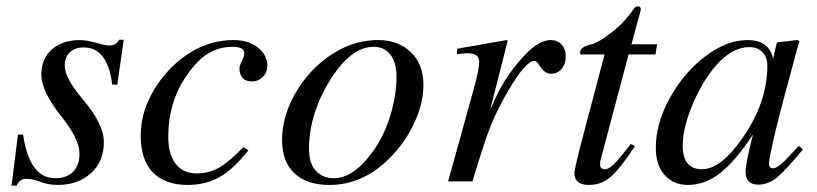

<svg xmlns="http://www.w3.org/2000/svg" viewBox="-20 -566 2550 599"><path d="M366 -442 346 -302H330Q316 -418 241 -418Q214 -418 198 -403Q182 -388 182 -361Q182 -323 236 -259Q304 -180 304 -123Q304 -62 263.5 -25.5Q223 11 160 11Q131 11 105 1Q84 -8 61 -8Q41 -8 32 13H16L36 -146H52Q72 -10 152 -10Q188 -10 208 -30Q228 -50 228 -87Q228 -132 172 -202Q109 -281 109 -333Q109 -383 142 -412Q175 -441 230 -441Q250 -441 286 -431Q308 -424 322 -424Q342 -424 352 -442Z M739 -107 755 -97Q709 -39 665.5 -14Q622 11 566 11Q495 11 457 -28Q419 -67 419 -143Q419 -210 453 -272.5Q487 -335 542 -380Q619 -441 709 -441Q755 -441 784.5 -418Q814 -395 814 -360Q814 -340 800 -326Q786 -312 766 -312Q746 -312 736.5 -323.5Q727 -335 727 -352Q727 -361 734.5 -375.5Q742 -390 742 -400Q742 -420 705 -420Q642 -420 596 -372Q505 -276 505 -139Q505 -85 528 -55Q551 -25 594 -25Q633 -25 665 -44Q697 -63 739 -107Z M1301 -301Q1301 -244 1272.5 -182.5Q1244 -121 1195 -72Q1112 11 1007 11Q937 11 898.5 -25.5Q860 -62 860 -128Q860 -211 910.5 -290Q961 -369 1040 -411Q1096 -441 1160 -441Q1222 -441 1261.5 -403.5Q1301 -366 1301 -301ZM1217 -326Q1217 -371 1198 -395.5Q1179 -420 1146 -420Q1079 -420 1018 -329Q944 -216 944 -101Q944 -57 965 -33.5Q986 -10 1022 -10Q1083 -10 1143 -93Q1177 -139 1197 -203.5Q1217 -268 1217 -326Z M1509 -223 1525 -258Q1559 -333 1619 -396Q1662 -441 1698 -441Q1719 -441 1732 -427Q1745 -413 1745 -390Q1745 -367 1732.5 -351.5Q1720 -336 1698 -336Q1679 -336 1663 -362Q1655 -376 1647 -376Q1620 -376 1565 -282Q1531 -224 1510.5 -172.5Q1490 -121 1454 0H1378L1459 -292Q1475 -351 1475 -374Q1475 -400 1437 -400Q1429 -400 1406 -397V-414L1561 -441L1564 -439Z M2030 -428 2025 -396H1941L1854 -68Q1852 -60 1852 -54Q1852 -38 1867 -38Q1879 -38 1895 -53.5Q1911 -69 1948 -117L1961 -110Q1915 -40 1885.5 -14.5Q1856 11 1818 11Q1772 11 1772 -26Q1772 -36 1788 -100L1866 -396H1791L1790 -402Q1790 -420 1823 -427Q1848 -433 1889 -465.5Q1930 -498 1956 -537Q1962 -546 1970 -546Q1979 -546 1979 -538Q1979 -533 1978 -531L1950 -428Z M2472 -111 2485 -100Q2429 -32 2402.5 -11Q2376 10 2346 10Q2306 10 2306 -31Q2306 -56 2329 -146Q2273 -62 2226 -25.5Q2179 11 2126 11Q2082 11 2054 -19.5Q2026 -50 2026 -105Q2026 -181 2069.5 -260Q2113 -339 2180 -390Q2247 -441 2312 -441Q2379 -441 2392 -383L2403 -431L2406 -434L2467 -441L2474 -438Q2473 -434 2468 -417Q2379 -93 2379 -54Q2379 -41 2393 -41Q2408 -41 2445 -82ZM2374 -361Q2374 -387 2359 -403Q2344 -419 2318 -419Q2250 -419 2187 -327Q2154 -278 2132 -218Q2110 -158 2110 -112Q2110 -38 2170 -38Q2229 -38 2297 -136Q2374 -247 2374 -361Z"/></svg>

Font: STIX MathJax Main
Style: Italic
Weight: 400
Italic angle: -16.33°
Designer: MicroPress Inc., with final additions and corrections provided by Coen Hoffman, Elsevier (retired)
Version: Version 1.1.1